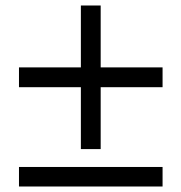

<svg xmlns="http://www.w3.org/2000/svg" viewBox="-20 -699 658 698"><path d="M571 -21H49V-92H571ZM571 -382H49V-454H571ZM274 -157V-679H346V-157Z"/></svg>

Font: MM Taunggyi
Style: Regular
Weight: 400
Designer: Khon Soe Zaw Thu
Version: Version 1.00 July 18, 2016, initial release